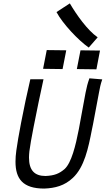

<svg xmlns="http://www.w3.org/2000/svg" viewBox="-20 -1100 619 1125"><path d="M552.2 -881.3C491.7 -923.3 428.2 -1013.7 389.2 -1080.1L311 -1029.3C347.2 -960.9 439.5 -863.3 500 -821.3ZM253.9 -806.6 232.4 -696.8 346.7 -695.3 368.2 -805.2ZM451.7 -805.2 430.2 -695.3 544.9 -693.8 565.9 -803.7ZM503.9 -641.1C493.2 -610.8 488.3 -591.8 481.4 -557.1C465.3 -474.1 453.6 -402.8 441.9 -342.8C423.3 -246.6 398.4 -146 358.9 -109.9C327.1 -82.5 299.3 -71.3 247.1 -68.8C182.6 -68.8 149.9 -101.6 149.9 -177.2C149.9 -188.5 150.9 -201.2 152.3 -214.4C155.8 -243.7 165 -295.4 176.8 -355.5C194.3 -445.8 217.3 -555.2 234.9 -635.7H157.7C139.6 -558.6 119.6 -464.4 103.5 -380.4C90.8 -314.5 80.6 -254.9 75.7 -218.3C72.3 -194.3 70.8 -172.9 70.8 -152.3C70.8 -51.8 114.3 4.9 239.3 4.9C302.7 2.4 358.4 -11.7 407.2 -58.1C474.1 -121.1 497.1 -229.5 519 -342.8L524.9 -371.1C535.6 -425.3 546.4 -487.3 560.1 -558.1C564.9 -584.5 568.8 -605.5 579.1 -634.8Z"/></svg>

Font: Fantasque Sans Mono
Style: RegItalic
Weight: 400
Italic angle: -11°
Monospace: yes
Designer: Jany Belluz
Version: Version 1.6.3